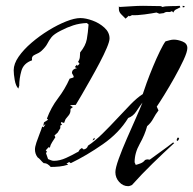

<svg xmlns="http://www.w3.org/2000/svg" viewBox="-20 -549 663 659"><path d="M420 90Q402 90 389 75.5Q376 61 376 42Q376 28 387.5 -4Q399 -36 415.5 -73.5Q432 -111 447 -145Q462 -179 469 -197Q459 -184 448 -167Q437 -150 420 -144Q389 -93 333 -54Q277 -15 223 11L217 7L213 10L208 11L214 16Q199 21 184 22.5Q169 24 154 24Q150 19 144 15Q138 11 130 11Q124 6 119.5 0.5Q115 -5 109 -9Q100 -21 100 -36Q100 -45 105 -60Q110 -75 116 -90Q122 -105 125 -115L129 -112L135 -120V-123L130 -117L129 -119L131 -129L145 -138L141 -142Q155 -180 179 -211.5Q203 -243 219 -279L232 -283L233 -287L227 -298Q227 -306 232 -310Q237 -314 244 -315L238 -318L237 -319L244 -327L246 -323L253 -330L248 -337Q253 -344 254 -352.5Q255 -361 255 -369Q274 -392 278 -414.5Q282 -437 284 -465L278 -470Q253 -469 231.5 -462Q210 -455 189 -444Q165 -432 156.5 -421Q148 -410 142.5 -399Q137 -388 122 -374Q114 -367 100.5 -361.5Q87 -356 90 -342Q61 -332 53.5 -306Q46 -280 46 -254Q45 -253 44.5 -250Q44 -247 43 -245Q34 -254 30.5 -274.5Q27 -295 27 -308Q27 -330 44 -354.5Q61 -379 88.5 -402.5Q116 -426 147 -445Q178 -464 207 -475.5Q236 -487 256 -487Q274 -487 297.5 -478.5Q321 -470 338.5 -454Q356 -438 356 -417Q356 -407 346.5 -384.5Q337 -362 322 -333.5Q307 -305 290.5 -276Q274 -247 260.5 -223.5Q247 -200 240 -189L220 -188L229 -182L232 -183L222 -175V-171Q222 -161 216 -153.5Q210 -146 205 -140L200 -127L190 -130L189 -126L193 -121L187 -118V-109L178 -94L167 -84L170 -78Q165 -70 159 -61Q153 -52 151 -42L147 -44L137 -33L141 -29L138 -23L145 -3Q150 -1 155 1Q160 3 165 3Q185 3 207 -7Q229 -17 246 -27H248L254 -36L261 -41L267 -36Q279 -38 282 -49Q306 -65 331.5 -90Q357 -115 381.5 -141.5Q406 -168 428.5 -191Q451 -214 470 -226Q474 -239 483.5 -265Q493 -291 505 -320Q517 -349 529 -373.5Q541 -398 548 -407Q555 -409 562.5 -411Q570 -413 577 -413Q590 -413 606.5 -406.5Q623 -400 623 -384Q623 -371 610 -343Q597 -315 579 -283Q561 -251 544 -223.5Q527 -196 518 -183L524 -170Q514 -157 506 -142Q498 -127 485 -116Q477 -86 459.5 -55Q442 -24 442 8L446 17Q454 15 463 11.5Q472 8 478 0L485 -2L494 -1Q514 -16 534.5 -30.5Q555 -45 574 -60L578 -58Q541 -24 504 12Q467 48 433 86Q431 87 427 88.5Q423 90 420 90ZM590 -65 586 -68 589 -76 592 -77 595 -73ZM298 -67V-68L303 -76L305 -74L304 -70ZM411 -485Q404 -492 396 -500Q388 -508 388 -518V-528L390 -525Q410 -526 431 -527.5Q452 -529 471 -529L532 -528L538 -525Q546 -528 566.5 -528Q587 -528 597 -529L599 -524Q592 -520 585 -517Q578 -514 575 -506L570 -511Q565 -507 557 -508Q549 -509 542 -504L527 -502L517 -506Q502 -503 476 -499.5Q450 -496 433 -497L425 -493L422 -495ZM607 -524V-529L614 -528L612 -524Z"/></svg>

Font: Kolker Brush
Style: Regular
Weight: 400
Designer: Robert E. Leuschke
Foundry: Robert E. Leuschke
Version: Version 1.010; ttfautohint (v1.8.3)